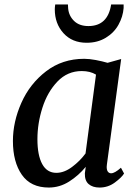

<svg xmlns="http://www.w3.org/2000/svg" viewBox="-20 -832 620 862"><path d="M459 -83Q459 -68 464.5 -61Q470 -54 479 -54Q495 -54 523 -79L537 -53Q526 -35 495.5 -12.5Q465 10 427 10Q396 10 378 -5.5Q360 -21 361 -54L365 -83Q333 -44 290.5 -17Q248 10 199 10Q118 10 78 -47.5Q38 -105 38 -199Q38 -285 76 -370.5Q114 -456 187 -512Q260 -568 358 -568Q381 -568 410 -562.5Q439 -557 463 -550L524 -567L460 -94Q459 -90 459 -83ZM347 -513Q283 -513 238 -466Q193 -419 170.5 -348.5Q148 -278 148 -207Q148 -135 169.5 -95.5Q191 -56 233 -56Q268 -56 303.5 -82.5Q339 -109 364 -143L411 -497Q385 -513 347 -513ZM226 -790Q226 -800 228 -812H285L286 -794Q289 -761 312.5 -738Q336 -715 377 -715Q464 -715 479 -812H535V-796Q532 -757 512 -721Q492 -685 455 -662.5Q418 -640 369 -640Q304 -640 265 -683Q226 -726 226 -790Z"/></svg>

Font: Koeln Type Serif
Style: Italic
Weight: 400
Italic angle: -8°
Designer: Eben Sorkin
Foundry: Eben Sorkin
Version: Version 2.002